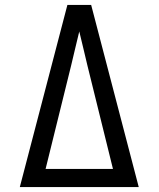

<svg xmlns="http://www.w3.org/2000/svg" viewBox="-20 -755 640 775"><path d="M60 0 188 -490 252 -735H348L412 -490L540 0ZM164 -73H436L333 -490Q325 -525 316.5 -559.5Q308 -594 300 -628Q292 -594 283.5 -559.5Q275 -525 267 -490Z"/></svg>

Font: Iosevka Custom Extended
Style: Regular
Weight: 400
Width: 7
Monospace: yes
Designer: Belleve Invis
Foundry: Belleve Invis
Version: Version 11.2.4; ttfautohint (v1.8.4)